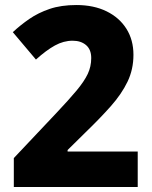

<svg xmlns="http://www.w3.org/2000/svg" viewBox="-20 -744 603 764"><path d="M35 -115 204 -294Q254 -347 284.5 -383.5Q315 -420 329 -449.5Q343 -479 343 -513Q343 -547 322.5 -564.5Q302 -582 269 -582Q233 -582 198.5 -563Q164 -544 123 -507L31 -616Q61 -644 96.5 -668.5Q132 -693 177.5 -708.5Q223 -724 284 -724Q353 -724 404 -699Q455 -674 483 -629.5Q511 -585 511 -526Q511 -468 487.5 -419Q464 -370 421 -321.5Q378 -273 320 -217L249 -147V-141H528V0H35Z"/></svg>

Font: Noto Sans Bengali ExtraBold
Style: Regular
Weight: 800
Designer: Jelle Bosma - Monotype Design Team
Foundry: Monotype Imaging Inc.
Version: Version 2.003; ttfautohint (v1.8.4.7-5d5b)